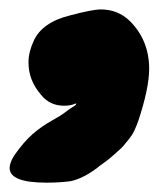

<svg xmlns="http://www.w3.org/2000/svg" viewBox="-35 -230 336 407"><path d="M-4.9 99.6Q15.6 70.3 34.2 54.2Q52.7 38.1 73.7 26.4Q94.7 14.6 103.5 7.8Q109.4 2.9 115.7 -1Q122.1 -4.9 124 -6.3Q126 -7.8 127 -10.7L123 -9.8Q119.1 -7.8 112.8 -6.8Q106.4 -5.9 100.6 -5.9Q70.3 -5.9 51.8 -29.3Q25.4 -59.6 25.4 -97.7Q25.4 -119.1 36.1 -142.6Q53.7 -182.6 113.3 -197.3Q161.1 -210 178.7 -210Q214.8 -210 240.2 -185.5Q281.2 -144.5 281.2 -84Q281.2 -43 257.8 27.3Q253.9 38.1 249.5 47.4Q245.1 56.6 238.3 64.9Q231.4 73.2 227.1 78.6Q222.7 84 212.9 92.3Q203.1 100.6 200.2 103.5Q197.3 106.4 185.1 115.2Q172.9 124 170.9 126Q139.6 149.4 113.3 154.3Q89.8 157.2 63.5 157.2Q-14.6 157.2 -14.6 126Q-14.6 115.2 -4.9 99.6Z"/></svg>

Font: Essays1743
Style: BoldItalic
Weight: 700
Italic angle: -10°
Designer: Based on the typeface in a 1743 English translation of the essays of Montaigne.  PostScript/TrueType font designed by Jo
Version: Version 002.100